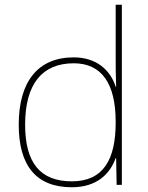

<svg xmlns="http://www.w3.org/2000/svg" viewBox="-20 -873 623 810"><path d="M283 -83C388 -83 444 -139 468 -206H470L472 -93H494V-853H468V-636C468 -594 468 -552 470 -507H468C446 -577 387 -631 291 -631C141 -631 59 -530 59 -347C59 -176 131 -83 283 -83ZM283 -108C149 -108 86 -187 86 -347C86 -520 159 -606 291 -606C410 -606 468 -519 468 -359V-356C468 -200 416 -108 283 -108Z"/></svg>

Font: Noto Sans Kannada UI Thin
Style: Regular
Weight: 100
Designer: Jelle Bosma - Monotype Design Team
Foundry: Monotype Imaging Inc.
Version: Version 2.005